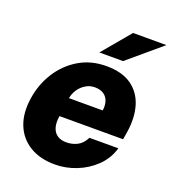

<svg xmlns="http://www.w3.org/2000/svg" viewBox="-134 -824 839 936"><g transform="rotate(20 286.0 -356.5)"><path d="M257 10Q179.5 10 125.8 -22.5Q72 -55 48.2 -114Q24.5 -173 36.5 -252.5Q47.5 -328 86.8 -390.2Q126 -452.5 188.2 -489.8Q250.5 -527 330 -527Q411 -527 460 -492.8Q509 -458.5 527.5 -398.8Q546 -339 534.5 -262L527.5 -219.5H197.5Q192 -184 199.2 -159.8Q206.5 -135.5 225.2 -123Q244 -110.5 271.5 -110.5Q302.5 -110.5 328.5 -123.8Q354.5 -137 371 -170H521Q504.5 -113.5 463 -73.2Q421.5 -33 367 -11.5Q312.5 10 257 10ZM211 -317.5H386Q390 -343 383.5 -364.2Q377 -385.5 359.2 -398Q341.5 -410.5 312 -410.5Q286.5 -410.5 264.8 -397.2Q243 -384 229 -362.8Q215 -341.5 211 -317.5ZM274 -577.5 396 -723H569L397 -577.5Z"/></g></svg>

Font: Public Sans Thin ExtraBold
Style: Italic
Weight: 800
Italic angle: -8°
Version: Version 2.001